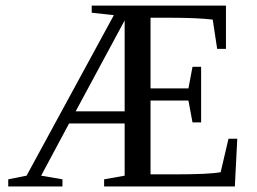

<svg xmlns="http://www.w3.org/2000/svg" viewBox="-20 -675 929 695"><path d="M356.9 -25.9 431.2 -39.1V-228H230L128.9 -39.1L206.1 -25.9V0H9.8V-25.9L76.2 -39.1L392.1 -620.1L312 -628.9V-654.8H797.9V-498H766.1L750 -604Q695.3 -610.8 591.8 -610.8H524.9V-355H662.1L676.8 -433.1H708V-231.9H676.8L662.1 -311H524.9V-43.9H613.8Q739.7 -43.9 778.8 -51.8L807.1 -172.9H838.9L830.1 0H356.9ZM431.2 -272V-601.1L253.9 -272Z"/></svg>

Font: Tinos
Style: Regular
Weight: 400
Designer: Steve Matteson
Foundry: Monotype Imaging Inc.
Version: Version 1.23